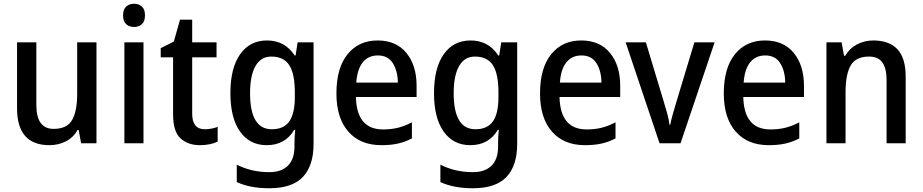

<svg xmlns="http://www.w3.org/2000/svg" viewBox="-20 -765 4926 1025"><path d="M495 -539V0H413L400 -71H394Q371 -30 331 -10Q291 10 244 10Q71 10 71 -187V-539H174V-205Q174 -77 266 -77Q338 -77 365 -124.5Q392 -172 392 -263V-539Z M696 -745Q721 -745 737.5 -730Q754 -715 754 -683Q754 -651 737.5 -636Q721 -621 696 -621Q670 -621 653.5 -636Q637 -651 637 -683Q637 -715 653.5 -730Q670 -745 696 -745ZM746 -539V0H644V-539Z M1073 -75Q1091 -75 1109.5 -78.5Q1128 -82 1142 -88V-9Q1124 0 1099.5 5Q1075 10 1047 10Q984 10 944 -26Q904 -62 904 -154V-459H838V-508L908 -543L941 -660H1006V-539H1136V-459H1006V-159Q1006 -75 1073 -75Z M1405 -549Q1501 -549 1553 -469H1558L1569 -539H1654V3Q1654 119 1597 179.5Q1540 240 1418 240Q1315 240 1244 207V114Q1322 154 1418 154Q1482 154 1517 119.5Q1552 85 1552 18V0Q1552 -13 1553 -35Q1554 -57 1556 -72H1551Q1502 10 1404 10Q1313 10 1261.5 -62.5Q1210 -135 1210 -268Q1210 -402 1262 -475.5Q1314 -549 1405 -549ZM1428 -463Q1373 -463 1344 -412.5Q1315 -362 1315 -267Q1315 -75 1431 -75Q1495 -75 1524.5 -117Q1554 -159 1554 -247V-270Q1554 -372 1524 -417.5Q1494 -463 1428 -463Z M1996 -549Q2095 -549 2149.5 -482.5Q2204 -416 2204 -307V-247H1880Q1884 -74 2025 -74Q2068 -74 2104.5 -83Q2141 -92 2179 -112V-26Q2142 -7 2104 1.5Q2066 10 2016 10Q1903 10 1839.5 -62.5Q1776 -135 1776 -266Q1776 -402 1835.5 -475.5Q1895 -549 1996 -549ZM1997 -469Q1946 -469 1916.5 -432Q1887 -395 1882 -324H2104Q2103 -387 2077 -428Q2051 -469 1997 -469Z M2492 -549Q2588 -549 2640 -469H2645L2656 -539H2741V3Q2741 119 2684 179.5Q2627 240 2505 240Q2402 240 2331 207V114Q2409 154 2505 154Q2569 154 2604 119.5Q2639 85 2639 18V0Q2639 -13 2640 -35Q2641 -57 2643 -72H2638Q2589 10 2491 10Q2400 10 2348.5 -62.5Q2297 -135 2297 -268Q2297 -402 2349 -475.5Q2401 -549 2492 -549ZM2515 -463Q2460 -463 2431 -412.5Q2402 -362 2402 -267Q2402 -75 2518 -75Q2582 -75 2611.5 -117Q2641 -159 2641 -247V-270Q2641 -372 2611 -417.5Q2581 -463 2515 -463Z M3083 -549Q3182 -549 3236.5 -482.5Q3291 -416 3291 -307V-247H2967Q2971 -74 3112 -74Q3155 -74 3191.5 -83Q3228 -92 3266 -112V-26Q3229 -7 3191 1.5Q3153 10 3103 10Q2990 10 2926.5 -62.5Q2863 -135 2863 -266Q2863 -402 2922.5 -475.5Q2982 -549 3083 -549ZM3084 -469Q3033 -469 3003.5 -432Q2974 -395 2969 -324H3191Q3190 -387 3164 -428Q3138 -469 3084 -469Z M3501 0 3320 -539H3428L3523 -224Q3532 -196 3541.5 -161Q3551 -126 3554 -99H3558Q3562 -121 3571.5 -154.5Q3581 -188 3590 -218L3687 -539H3795L3613 0Z M4064 -549Q4163 -549 4217.5 -482.5Q4272 -416 4272 -307V-247H3948Q3952 -74 4093 -74Q4136 -74 4172.5 -83Q4209 -92 4247 -112V-26Q4210 -7 4172 1.5Q4134 10 4084 10Q3971 10 3907.5 -62.5Q3844 -135 3844 -266Q3844 -402 3903.5 -475.5Q3963 -549 4064 -549ZM4065 -469Q4014 -469 3984.5 -432Q3955 -395 3950 -324H4172Q4171 -387 4145 -428Q4119 -469 4065 -469Z M4643 -549Q4726 -549 4770.5 -502.5Q4815 -456 4815 -355V0H4713V-338Q4713 -400 4690.5 -431.5Q4668 -463 4619 -463Q4549 -463 4521.5 -415.5Q4494 -368 4494 -273V0H4392V-539H4473L4486 -467H4492Q4515 -507 4555 -528Q4595 -549 4643 -549Z"/></svg>

Font: Noto Sans Lao UI SemCond Med
Style: Regular
Weight: 500
Width: 4
Designer: Monotype Design Team
Foundry: Monotype Imaging Inc.
Version: Version 2.000; ttfautohint (v1.8.4.7-5d5b)